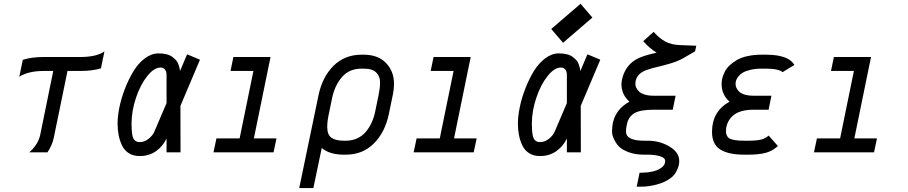

<svg xmlns="http://www.w3.org/2000/svg" viewBox="-20 -799 4764 1007"><path d="M209 -500H399.9Q486.3 -500 527.8 -529.3L509.3 -440.4Q463.9 -426.8 399.9 -426.8H334L261.7 -74.7Q253.4 -37.1 229 0H133.8Q179.7 -41.5 190.4 -89.4L259.3 -426.8H209Q128.9 -426.8 81.1 -396.5L99.6 -485.4Q146.5 -500 209 -500Z M669.9 -150.9Q669.9 -92.3 679.4 -73Q689 -53.7 712.4 -53.7Q737.8 -53.7 759.3 -71Q780.8 -88.4 789.1 -107.4L853.5 -258.3V-406.2Q853.5 -424.3 845 -434.6Q836.4 -444.8 822.3 -444.8Q788.1 -444.8 752.2 -399.9Q716.3 -355 693.1 -285.6Q669.9 -216.3 669.9 -150.9ZM596.7 -150.9Q596.7 -189 606.4 -236.8Q616.2 -284.7 635.5 -334.2Q654.8 -383.8 679.9 -425.3Q705.1 -466.8 739.7 -492.9Q774.4 -519 811 -519Q834.5 -519 853.3 -514.4Q872.1 -509.8 883.8 -500.7Q895.5 -491.7 903.3 -483.2Q911.1 -474.6 915.5 -462.2Q919.9 -449.7 921.4 -443.1Q922.9 -436.5 924.3 -426.8L961.4 -514.2L1028.8 -485.8L926.3 -243.7L926.8 0H853.5V-72.3Q833 -29.8 796.6 -5.1Q760.3 19.5 712.4 19.5Q679.2 19.5 655.5 4.4Q631.8 -10.7 619.6 -36.9Q607.4 -63 602.1 -90.8Q596.7 -118.7 596.7 -150.9Z M1414.6 0H1099.6L1115.2 -73.2H1236.8L1309.1 -426.8H1189L1204.1 -500H1398.9L1311.5 -73.2H1430.2Z M1886.7 -512.2Q1962.9 -512.2 2004.6 -468.5Q2046.4 -424.8 2046.4 -360.4Q2046.4 -327.1 2036.6 -283.7L2019.5 -201.2Q1999.5 -105 1940.7 -46.4Q1881.8 12.2 1793.5 12.2H1783.2Q1708.5 12.2 1667.5 -22.9L1623.5 187.5H1549.3L1650.4 -298.8Q1670.4 -395.5 1729.2 -453.9Q1788.1 -512.2 1876.5 -512.2ZM1696.3 -132.8Q1696.3 -92.3 1718.3 -76.7Q1740.2 -61 1783.2 -61H1793.5Q1827.1 -61 1854.2 -73.7Q1881.3 -86.4 1899.7 -108.9Q1918 -131.3 1929.9 -157.7Q1941.9 -184.1 1948.2 -215.8L1965.3 -299.3Q1973.1 -336.9 1973.1 -360.4V-371.1Q1973.1 -397.9 1953.4 -418.5Q1933.6 -439 1886.7 -439H1876.5Q1812 -439 1773.9 -395.3Q1735.8 -351.6 1721.7 -284.2L1704.6 -201.2Q1696.3 -163.6 1696.3 -132.8Z M2464.4 0H2149.4L2165 -73.2H2286.6L2358.9 -426.8H2238.8L2253.9 -500H2448.7L2361.3 -73.2H2480Z M2933.1 -574.7 2871.1 -647 3024.9 -779.3 3086.9 -707ZM2769.5 -150.9Q2769.5 -92.3 2779.1 -73Q2788.6 -53.7 2812 -53.7Q2837.4 -53.7 2858.9 -71Q2880.4 -88.4 2888.7 -107.4L2953.1 -258.3V-406.2Q2953.1 -424.3 2944.6 -434.6Q2936 -444.8 2921.9 -444.8Q2887.7 -444.8 2851.8 -399.9Q2815.9 -355 2792.7 -285.6Q2769.5 -216.3 2769.5 -150.9ZM2696.3 -150.9Q2696.3 -189 2706.1 -236.8Q2715.8 -284.7 2735.1 -334.2Q2754.4 -383.8 2779.5 -425.3Q2804.7 -466.8 2839.4 -492.9Q2874 -519 2910.6 -519Q2934.1 -519 2952.9 -514.4Q2971.7 -509.8 2983.4 -500.7Q2995.1 -491.7 3002.9 -483.2Q3010.7 -474.6 3015.1 -462.2Q3019.5 -449.7 3021 -443.1Q3022.5 -436.5 3023.9 -426.8L3061 -514.2L3128.4 -485.8L3025.9 -243.7L3026.4 0H2953.1V-72.3Q2932.6 -29.8 2896.2 -5.1Q2859.9 19.5 2812 19.5Q2778.8 19.5 2755.1 4.4Q2731.4 -10.7 2719.2 -36.9Q2707 -63 2701.7 -90.8Q2696.3 -118.7 2696.3 -150.9Z M3189.9 -108.9Q3189.9 -122.1 3191.4 -134.8Q3192.9 -147.5 3194.3 -153.8L3195.8 -160.2Q3212.9 -228.5 3281.2 -265.6Q3239.3 -303.7 3239.3 -357.9Q3239.3 -370.1 3243.7 -387.7Q3262.2 -461.4 3327.1 -493.2Q3356 -507.3 3423.8 -522.9Q3388.2 -544.4 3353.5 -583L3408.2 -631.8Q3436.5 -599.6 3468.3 -581.8Q3500 -564 3546.9 -562.5L3631.8 -559.1L3625.5 -529.8L3564 -494.1Q3537.1 -478.5 3499 -467Q3460.9 -455.6 3430.4 -448.7Q3399.9 -441.9 3371.8 -432.1Q3343.8 -422.4 3328.1 -404.3Q3312.5 -386.2 3312.5 -357.9Q3312.5 -349.1 3316.7 -339.8Q3320.8 -330.6 3330.3 -320.3Q3339.8 -310.1 3360.1 -303.5Q3380.4 -296.9 3408.7 -296.9H3523.4L3508.3 -223.6H3408.7Q3336.9 -223.6 3306.4 -204.8Q3275.9 -186 3268.1 -147.9Q3263.2 -126.5 3263.2 -108.9Q3263.2 -61 3357.9 -61H3379.4Q3439.9 -61 3491.2 -30.5Q3542.5 0 3542.5 45.4Q3542.5 53.2 3540.5 65.2Q3538.6 77.1 3528.6 97.7Q3518.6 118.2 3502.4 131.3Q3472.2 155.8 3427.2 168Q3382.3 180.2 3342.8 180.2H3319.3L3334.5 106.9H3342.8Q3372.6 106.9 3399.9 101.3Q3427.2 95.7 3448 81.3Q3468.8 66.9 3468.8 45.9Q3468.8 28.3 3441.2 20.3Q3413.6 12.2 3379.4 12.2H3357.9Q3312.5 12.2 3278.6 -0.2Q3244.6 -12.7 3228.5 -28.6Q3212.4 -44.4 3202.6 -64.5Q3192.9 -84.5 3191.4 -94Q3189.9 -103.5 3189.9 -108.9Z M4084 -420.4Q4077.6 -428.7 4054.2 -433.8Q4030.8 -439 3997.6 -439H3976.1Q3940.9 -439 3914.3 -432.4Q3887.7 -425.8 3873.8 -416.7Q3859.9 -407.7 3851.1 -395.8Q3842.3 -383.8 3840.1 -375Q3837.9 -366.2 3837.9 -358.4Q3837.9 -349.1 3841.8 -339.6Q3845.7 -330.1 3855.2 -319.8Q3864.7 -309.6 3885 -303.2Q3905.3 -296.9 3933.6 -296.9H4025.9L4011.2 -223.6H3933.6Q3857.9 -223.6 3822.8 -191.2Q3787.6 -158.7 3787.6 -109.4Q3787.6 -96.2 3793.9 -85.2Q3800.3 -74.2 3811 -70.3Q3834.5 -61 3882.8 -61H3904.3Q3948.2 -61 3971.4 -66.9Q3994.6 -72.8 4011.2 -87.9L4060.1 -33.2Q4029.8 -5.9 3993.7 3.2Q3957.5 12.2 3904.3 12.2H3882.8Q3800.3 12.2 3757.3 -15.1Q3714.4 -42.5 3714.4 -107.4Q3714.4 -215.3 3806.2 -265.6Q3764.6 -303.2 3764.6 -358.4Q3764.6 -373.5 3768.6 -389.2Q3772.5 -404.8 3781.2 -422.6Q3790 -440.4 3806.6 -456.1Q3823.2 -471.7 3845.5 -484.6Q3867.7 -497.6 3901.4 -504.9Q3935.1 -512.2 3976.1 -512.2H3997.6Q4015.1 -512.2 4030.5 -511Q4045.9 -509.8 4057.9 -507.8Q4069.8 -505.9 4080.6 -502.7Q4091.3 -499.5 4098.6 -496.8Q4106 -494.1 4113.3 -489.7Q4120.6 -485.4 4124.5 -482.7Q4128.4 -480 4132.8 -475.3Q4137.2 -470.7 4138.9 -468.8Q4140.6 -466.8 4143.3 -462.9Q4146 -459 4146.5 -458.5Z M4564 0H4249L4264.6 -73.2H4386.2L4458.5 -426.8H4338.4L4353.5 -500H4548.3L4460.9 -73.2H4579.6Z"/></svg>

Font: Anka/Coder Condensed
Style: Italic
Weight: 400
Width: 4
Italic angle: -12°
Monospace: yes
Version: Version 001.100